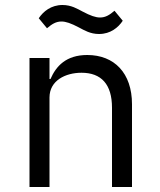

<svg xmlns="http://www.w3.org/2000/svg" viewBox="-20 -748 640 768"><path d="M178 0V-358C178 -426 242 -457 306 -457C385 -457 428 -411 428 -317V0H508V-331C508 -456 437 -528 329 -528C244 -528 204 -483 182 -432H178V-516H98V0ZM376 -612C422 -612 453 -638 471 -665L438 -705C418 -688 402 -678 380 -678C363 -678 342 -685 310 -702C289 -713 265 -728 230 -728C184 -728 153 -702 135 -675L168 -635C188 -652 204 -662 226 -662C243 -662 264 -655 296 -638C317 -627 341 -612 376 -612Z"/></svg>

Font: IBM Plex Mono
Style: Regular
Weight: 400
Monospace: yes
Designer: Mike Abbink, Paul van der Laan, Pieter van Rosmalen
Foundry: Bold Monday
Version: Version 2.004